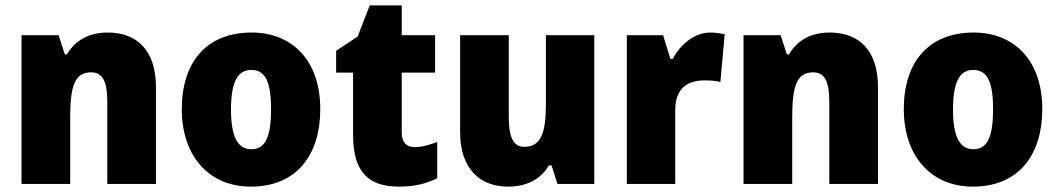

<svg xmlns="http://www.w3.org/2000/svg" viewBox="-20 -684 3936 714"><path d="M381 -563C310 -563 260 -534 229 -482H221L198 -553H60V0H241V-246C241 -362 257 -415 319 -415C364 -415 379 -377 379 -304V0H560V-360C560 -497 489 -563 381 -563Z M1171 -278C1171 -461 1065 -563 916 -563C747 -563 656 -452 656 -278C656 -107 754 10 913 10C1084 10 1171 -109 1171 -278ZM839 -277C839 -375 862 -424 914 -424C969 -424 988 -375 988 -278C988 -180 969 -129 915 -129C861 -129 839 -181 839 -277Z M1522 -137C1491 -137 1474 -155 1474 -191V-414H1598V-553H1474V-664H1355L1310 -548L1230 -495V-414H1293V-182C1293 -39 1355 10 1464 10C1526 10 1566 -2 1606 -21V-156C1576 -145 1550 -137 1522 -137Z M2190 -553H2010V-300C2010 -197 1996 -138 1929 -138C1888 -138 1872 -176 1872 -249V-553H1691V-193C1691 -56 1765 10 1869 10C1934 10 1989 -14 2021 -69H2031L2053 0H2190Z M2621 -563C2561 -563 2508 -516 2482 -465H2473L2446 -553H2311V0H2491V-274C2491 -364 2546 -385 2600 -385C2629 -385 2646 -383 2659 -379L2675 -557C2660 -560 2639 -563 2621 -563Z M3066 -563C2995 -563 2945 -534 2914 -482H2906L2883 -553H2745V0H2926V-246C2926 -362 2942 -415 3004 -415C3049 -415 3064 -377 3064 -304V0H3245V-360C3245 -497 3174 -563 3066 -563Z M3856 -278C3856 -461 3750 -563 3601 -563C3432 -563 3341 -452 3341 -278C3341 -107 3439 10 3598 10C3769 10 3856 -109 3856 -278ZM3524 -277C3524 -375 3547 -424 3599 -424C3654 -424 3673 -375 3673 -278C3673 -180 3654 -129 3600 -129C3546 -129 3524 -181 3524 -277Z"/></svg>

Font: Noto Sans Thai SemCond Blk
Style: Regular
Weight: 900
Width: 4
Designer: Monotype Design Team
Foundry: Monotype Imaging Inc.
Version: Version 2.002